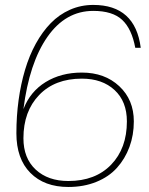

<svg xmlns="http://www.w3.org/2000/svg" viewBox="-20 -742 600 772"><path d="M254.9 9.8Q158.2 9.8 102.1 -46.9Q45.9 -103.5 45.9 -206.1Q45.9 -274.9 54.7 -339.1Q63.5 -403.3 80.6 -460.9Q97.7 -518.6 124 -566.4Q150.4 -614.3 184.1 -648.9Q217.8 -683.6 261.5 -702.9Q305.2 -722.2 355 -722.2Q523.9 -722.2 545.9 -549.8H523.9Q509.8 -626 471.2 -662.1Q432.6 -698.2 355 -698.2Q243.7 -698.2 170.7 -593.8Q97.7 -489.3 74.2 -303.2Q101.1 -373.5 163.3 -411.9Q225.6 -450.2 309.1 -450.2Q400.9 -450.2 459.5 -395.5Q518.1 -340.8 518.1 -253.9Q518.1 -198.7 500.5 -151.1Q482.9 -103.5 450.4 -67.4Q418 -31.2 367.4 -10.7Q316.9 9.8 254.9 9.8ZM254.9 -14.2Q363.3 -14.2 426.8 -79.8Q490.2 -145.5 490.2 -253.9Q490.2 -334 440.7 -379.9Q391.1 -425.8 309.1 -425.8Q200.7 -425.8 137.5 -360.1Q74.2 -294.4 74.2 -186Q74.2 -106 123.5 -60.1Q172.9 -14.2 254.9 -14.2Z"/></svg>

Font: Creato Display Thin
Style: Italic
Weight: 265
Italic angle: -10°
Version: Version 1.000